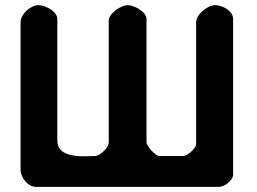

<svg xmlns="http://www.w3.org/2000/svg" viewBox="-20 -727 998 747"><path d="M130 -707C99 -707 60 -672 60 -640V-67C60 -37 88 0 120 0H833C853 0 887 -26 887 -47V-653C887 -686 844 -707 817 -707C787 -707 743 -670 743 -640V-167C743 -150 709 -120 693 -120H600C584 -120 550 -160 550 -173V-653C550 -683 499 -707 477 -707C450 -707 403 -674 403 -647V-173C403 -153 372 -124 353 -120C346 -120 314 -119 307 -119C270 -119 203 -123 203 -180V-653C203 -684 154 -707 130 -707Z"/></svg>

Font: Asimov Print
Style: Regular
Weight: 500
Designer: Google
Version: Version 2.000980: 2014